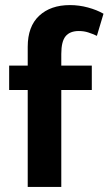

<svg xmlns="http://www.w3.org/2000/svg" viewBox="-20 -735 427 755"><path d="M255 -715Q291 -715 326 -705.5Q361 -696 387 -681L361 -594Q344 -602 327 -607.5Q310 -613 290 -613Q255 -613 238 -592.5Q221 -572 221 -523V-477H341V-381H221V0H89V-381H16V-477H89V-551Q89 -631 134 -673Q179 -715 255 -715Z"/></svg>

Font: Ek Mukta
Style: Bold
Weight: 700
Designer: Girish Dalvi and Yashodeep Gholap
Foundry: Ek Type
Version: Version 2.538;PS 1.002;hotconv 16.6.51;makeotf.lib2.5.65220;